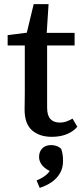

<svg xmlns="http://www.w3.org/2000/svg" viewBox="-20 -651 403 929"><path d="M156 -431V-492H341V-431ZM230 11Q171 11 135 -20.5Q99 -52 99 -121Q99 -140 99.5 -159Q100 -178 100 -202V-431H17V-481L143 -497L103 -465L143 -631H215L204 -460L208 -450V-130Q208 -92 224 -75Q240 -58 269 -58Q287 -58 302 -63.5Q317 -69 331 -77L354 -38Q344 -25 326 -13.5Q308 -2 284 4.5Q260 11 230 11ZM285 128Q285 162 270 187.5Q255 213 229.5 230.5Q204 248 172 258L157 222Q187 210 205.5 193.5Q224 177 231 155L240 185Q202 170 185.5 150.5Q169 131 169 109Q169 83 184.5 67Q200 51 227 51Q242 51 254.5 55.5Q267 60 276 69Q280 81 282.5 94Q285 107 285 128Z"/></svg>

Font: Source Serif 4 Medium
Style: Regular
Weight: 500
Designer: Frank Grießhammer
Foundry: Adobe Systems Incorporated
Version: Version 4.004;hotconv 1.0.116;makeotfexe 2.5.65601